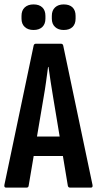

<svg xmlns="http://www.w3.org/2000/svg" viewBox="-20 -854 442 874"><path d="M7.5 0Q-1.8 0 -0.1 -11.9L133.1 -646.4Q134.8 -655 144 -655H256.9Q266 -655 267.8 -646.4L401.1 -12.3Q403.3 0 394 0H298.9Q290.9 0 288.9 -7.9L221.9 -411.3Q216.1 -446 210.8 -480.3Q205.4 -514.6 200.8 -549.2H198.8Q194.2 -514.6 189.5 -480.3Q184.8 -446 178.5 -410.7L110.4 -8.3Q109.4 0 100.7 0ZM117.5 -143.9 133 -232.6H264.7L282.2 -143.9ZM132.6 -717.5Q107.5 -717.5 92.7 -731.2Q77.9 -744.8 77.9 -769.1V-781.7Q77.9 -806.8 92.7 -820.3Q107.5 -833.9 132.6 -833.9Q158.4 -833.9 172.6 -820.3Q186.8 -806.8 186.8 -781.7V-769.1Q186.8 -744.8 172.6 -731.2Q158.4 -717.5 132.6 -717.5ZM269.9 -717.5Q245.4 -717.5 230.7 -731.2Q215.9 -744.8 215.9 -769.1V-781.7Q215.9 -806.8 230.7 -820.3Q245.4 -833.9 269.9 -833.9Q296.3 -833.9 310.2 -820.3Q324.1 -806.8 324.1 -781.7V-769.1Q324.1 -744.8 310.2 -731.2Q296.3 -717.5 269.9 -717.5Z"/></svg>

Font: Sofia Sans Extra Condensed
Style: Regular
Weight: 400
Designer: Botio Nikoltchev, Ani Petrova
Foundry: lettersoup
Version: Version 4.101